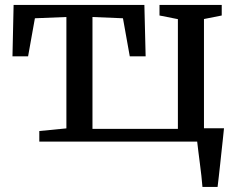

<svg xmlns="http://www.w3.org/2000/svg" viewBox="-20 -562 947 762"><path d="M136 0V-42L243.5 -52.5V-494.5L118.5 -489.5L91.5 -338.5H29.5L34 -542.5H553L558 -338.5H495L468 -489.5L347 -494.5V-50.5H686V-486L613 -500.5V-542.5H860V-500.5L789.5 -486.5V0ZM783.5 180Q782 159.5 779.2 135.2Q776.5 111 773.2 86.2Q770 61.5 767.2 39Q764.5 16.5 762.5 -0.5L721.5 -53H869Q867 -33 864.5 -9.5Q862 14 859.2 39.2Q856.5 64.5 853.8 89.5Q851 114.5 848.5 137.5Q846 160.5 843.5 180Z"/></svg>

Font: Merriweather 48pt
Style: Regular
Weight: 400
Version: Version 2.100